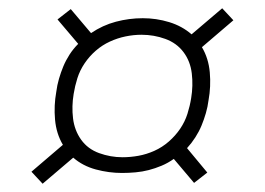

<svg xmlns="http://www.w3.org/2000/svg" viewBox="-20 -572 640 464"><path d="M83 -128 56 -157 132 -222Q116 -249 113 -283Q110 -317 116 -350Q118 -366 122.5 -381.5Q127 -397 133 -411.5Q139 -426 148 -440Q157 -454 169 -466L119 -525L151 -550L200 -492Q228 -511 260 -519.5Q292 -528 325 -528Q358 -528 389 -518.5Q420 -509 443 -489L517 -552L544 -523L468 -458Q484 -431 487 -397Q490 -363 484 -330Q482 -314 477.5 -298.5Q473 -283 467 -268.5Q461 -254 452 -240Q443 -226 432 -214L481 -155L449 -130L400 -188Q386 -178 370.5 -171.5Q355 -165 339.5 -161Q324 -157 307.5 -155.5Q291 -154 275 -154Q243 -154 211.5 -162.5Q180 -171 157 -191ZM276 -192Q295 -192 314.5 -195.5Q334 -199 353 -207.5Q372 -216 388 -230Q404 -244 415.5 -261Q427 -278 433 -297Q439 -316 442 -335Q447 -365 443.5 -394.5Q440 -424 423.5 -446Q407 -468 379.5 -478Q352 -488 322 -488Q303 -488 283.5 -484Q264 -480 245.5 -471.5Q227 -463 211.5 -449.5Q196 -436 184.5 -419Q173 -402 167 -383Q161 -364 158 -345Q153 -315 156.5 -286Q160 -257 176 -234.5Q192 -212 219.5 -202Q247 -192 276 -192Z"/></svg>

Font: Iosevka Curly Slab XLtEx
Style: Italic
Weight: 200
Width: 7
Italic angle: -9°
Monospace: yes
Designer: Belleve Invis
Foundry: Belleve Invis
Version: Version 11.1.0; ttfautohint (v1.8.3)